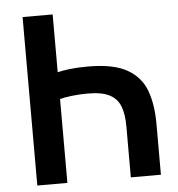

<svg xmlns="http://www.w3.org/2000/svg" viewBox="-52 -754 755 814"><g transform="rotate(-5 326.0 -346.5)"><path d="M74 -705V12H202V-345Q219 -350 252.5 -354Q286 -358 320 -358Q381 -358 413.5 -341Q446 -324 459 -290.5Q472 -257 472 -205V12H600V-205Q600 -287 578 -346.5Q556 -406 498 -439Q440 -472 332 -472Q286 -472 253.5 -468Q221 -464 202 -459V-705Z"/></g></svg>

Font: Repo DemiBold
Style: Regular
Weight: 600
Designer: Stefan Peev
Foundry: Context Ltd
Version: Version 1.502